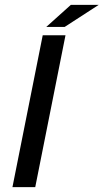

<svg xmlns="http://www.w3.org/2000/svg" viewBox="-20 -770 426 790"><path d="M125 0H31.2L155.8 -625H249.5ZM170.4 -659.2 271.5 -750H386.2L246.1 -659.2Z"/></svg>

Font: Juliett
Style: Bold Italic
Weight: 700
Italic angle: -11.25°
Designer: GGBotNet
Foundry: GGBotNet
Version: 0.60